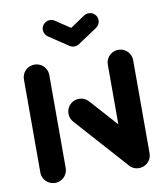

<svg xmlns="http://www.w3.org/2000/svg" viewBox="-79 -763 719 829"><g transform="rotate(-10 280.0 -348.0)"><path d="M96.3 0Q81.1 0 68.3 -7.4Q55.6 -14.8 48.1 -27.6Q40.7 -40.4 40.7 -55.6V-463Q40.7 -478.1 48.1 -490.9Q55.6 -503.7 68.3 -511.1Q81.1 -518.5 96.3 -518.5Q111.5 -518.5 124.3 -511.1Q137 -503.7 144.4 -490.9Q151.9 -478.1 151.9 -463V-55.6Q151.9 -40.4 144.4 -27.6Q137 -14.8 124.3 -7.4Q111.5 0 96.3 0ZM204.4 -284.1Q204.4 -299.3 211.9 -312Q219.3 -324.8 232 -332.2Q244.8 -339.6 260 -339.6Q272.2 -339.6 283 -334.8Q293.7 -330 301.5 -321.1L510 -88.1L427 -14.1L218.5 -247Q204.4 -263 204.4 -284.1ZM464.1 0Q448.9 0 436.1 -7.4Q423.3 -14.8 415.9 -27.6Q408.5 -40.4 408.5 -55.6V-463Q408.5 -478.1 415.9 -490.9Q423.3 -503.7 436.1 -511.1Q448.9 -518.5 464.1 -518.5Q479.3 -518.5 492 -511.1Q504.8 -503.7 512.2 -490.9Q519.6 -478.1 519.6 -463V-55.6Q519.6 -40.4 512.2 -27.6Q504.8 -14.8 492 -7.4Q479.3 0 464.1 0ZM158.1 -659.3Q158.1 -674.4 169.1 -685.4Q180 -696.3 195.2 -696.3Q206.7 -696.3 215.9 -690L301.5 -633Q308.9 -627.8 313.1 -619.8Q317.4 -611.9 317.4 -602.6Q317.4 -587.4 306.5 -576.5Q295.6 -565.6 280.4 -565.6Q268.9 -565.6 259.6 -571.9L174.1 -628.9Q166.7 -634.1 162.4 -642Q158.1 -650 158.1 -659.3ZM365.6 -696.3Q380.7 -696.3 391.7 -685.4Q402.6 -674.4 402.6 -659.3Q402.6 -650 398.3 -642Q394.1 -634.1 386.7 -628.9L300.4 -571.5L259.6 -633L344.4 -690Q354.1 -696.3 365.6 -696.3Z"/></g></svg>

Font: 26F Galaxy Sans Black
Style: Regular
Weight: 900
Designer: C₂₉H₂₅N₃O₅
Version: Version 1.100